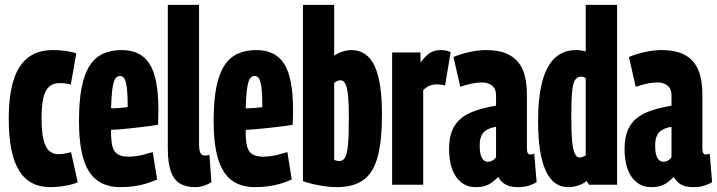

<svg xmlns="http://www.w3.org/2000/svg" viewBox="-20 -760 2951 790"><path d="M16 -270.8Q16 -367.2 35.7 -429.8Q55.4 -492.4 95.6 -523.2Q135.8 -554 196.8 -554Q215.4 -554 233.6 -552.3Q251.8 -550.6 267.7 -547.5Q283.6 -544.4 293.8 -540L271.2 -411.6Q264.6 -414 257.2 -415.5Q249.8 -417 241.9 -417.5Q234 -418 224.6 -418Q200 -418 183.7 -404.8Q167.4 -391.6 159.2 -360.5Q151 -329.4 151 -273.6Q151 -219 158.7 -186.5Q166.4 -154 181.8 -139.8Q197.2 -125.6 219.6 -125.6Q228 -125.6 236.8 -126.6Q245.6 -127.6 254.6 -129.5Q263.6 -131.4 272.4 -133.8L299.8 -10Q282.8 -1.8 250 4.1Q217.2 10 187 10Q100.2 10 58.1 -58.8Q16 -127.6 16 -270.8Z M475 10Q432 10 399.8 -5.6Q367.6 -21.2 346.5 -54Q325.4 -86.8 315.2 -138.7Q305 -190.6 305 -262.2Q305 -343.2 315.8 -399.2Q326.6 -455.2 348.5 -489.3Q370.4 -523.4 403.5 -538.7Q436.6 -554 480.6 -554Q559.4 -554 595.6 -496.8Q631.8 -439.6 631.8 -306.8Q631.8 -298.2 631.3 -278.3Q630.8 -258.4 630.4 -246.6Q613.2 -243.6 588.5 -240.4Q563.8 -237.2 536.5 -234.2Q509.2 -231.2 483 -228.8Q456.8 -226.4 437 -226Q437 -222.8 437 -219.9Q437 -217 437 -213.8Q437 -178.8 442.9 -156.9Q448.8 -135 464.6 -125.2Q480.4 -115.4 509.6 -115.4Q525.2 -115.4 541.5 -117.8Q557.8 -120.2 574.7 -124.7Q591.6 -129.2 608.4 -134.2L626.4 -21.4Q602.2 -10.8 578.3 -3.8Q554.4 3.2 529.1 6.6Q503.8 10 475 10ZM437 -314.4Q445.4 -314.4 455.2 -314.7Q465 -315 474.5 -315.8Q484 -316.6 492.1 -317.7Q500.2 -318.8 505.4 -319.4Q505.4 -371.2 501.9 -398.9Q498.4 -426.6 491.6 -437Q484.8 -447.4 474 -447.4Q466.4 -447.4 459.6 -442.1Q452.8 -436.8 448.3 -422.9Q443.8 -409 441 -382.6Q438.2 -356.2 437 -314.4Z M799 -740V-168.3Q799 -148.5 802 -138Q804.9 -127.4 810.3 -123.7Q815.7 -119.9 822.5 -119.9Q826.1 -119.9 830.9 -120.6Q835.6 -121.2 841.7 -123.1L849.9 -10.3Q838.8 -2.8 820.9 3.6Q802.9 10 782.6 10Q744.3 10 719.4 -5.6Q694.4 -21.1 682.4 -56.3Q670.5 -91.5 670.5 -149.4V-740Z M1029 10Q986 10 953.8 -5.6Q921.6 -21.2 900.5 -54Q879.4 -86.8 869.2 -138.7Q859 -190.6 859 -262.2Q859 -343.2 869.8 -399.2Q880.6 -455.2 902.5 -489.3Q924.4 -523.4 957.5 -538.7Q990.6 -554 1034.6 -554Q1113.4 -554 1149.6 -496.8Q1185.8 -439.6 1185.8 -306.8Q1185.8 -298.2 1185.3 -278.3Q1184.8 -258.4 1184.4 -246.6Q1167.2 -243.6 1142.5 -240.4Q1117.8 -237.2 1090.5 -234.2Q1063.2 -231.2 1037 -228.8Q1010.8 -226.4 991 -226Q991 -222.8 991 -219.9Q991 -217 991 -213.8Q991 -178.8 996.9 -156.9Q1002.8 -135 1018.6 -125.2Q1034.4 -115.4 1063.6 -115.4Q1079.2 -115.4 1095.5 -117.8Q1111.8 -120.2 1128.7 -124.7Q1145.6 -129.2 1162.4 -134.2L1180.4 -21.4Q1156.2 -10.8 1132.3 -3.8Q1108.4 3.2 1083.1 6.6Q1057.8 10 1029 10ZM991 -314.4Q999.4 -314.4 1009.2 -314.7Q1019 -315 1028.5 -315.8Q1038 -316.6 1046.1 -317.7Q1054.2 -318.8 1059.4 -319.4Q1059.4 -371.2 1055.9 -398.9Q1052.4 -426.6 1045.6 -437Q1038.8 -447.4 1028 -447.4Q1020.4 -447.4 1013.6 -442.1Q1006.8 -436.8 1002.3 -422.9Q997.8 -409 995 -382.6Q992.2 -356.2 991 -314.4Z M1226.5 -14.5V-740H1355V-530.5Q1368.4 -540.6 1388.3 -547.3Q1408.1 -554 1424.4 -554Q1490.3 -554 1521 -489.2Q1551.6 -424.3 1551.6 -288.6Q1551.6 -179.7 1533.6 -113.9Q1515.6 -48.1 1474.7 -19.1Q1433.8 10 1365.2 10Q1334.4 10 1296.9 3.3Q1259.3 -3.3 1226.5 -14.5ZM1355 -101.8Q1362.2 -99.9 1366.5 -98.6Q1370.8 -97.3 1374.9 -97.3Q1391.2 -97.3 1399.8 -111.8Q1408.3 -126.3 1411.9 -164.7Q1415.4 -203 1415.4 -273.9Q1415.4 -332.9 1412 -366.7Q1408.6 -400.6 1401.1 -415.1Q1393.6 -429.6 1381.6 -429.6Q1376.9 -429.6 1372.9 -428.6Q1368.8 -427.7 1364.6 -425.3Q1360.3 -422.9 1355 -418.8Z M1710.1 -544V-502.6Q1723.6 -520.5 1735.6 -531.8Q1747.5 -543 1761.6 -548.5Q1775.7 -554 1793.8 -554Q1802 -554 1811.8 -552.5Q1821.6 -551 1834.4 -545.6L1811.2 -408.2Q1801.2 -411.2 1791.5 -412Q1781.8 -412.8 1775.6 -412.8Q1761.3 -412.8 1748.7 -407.8Q1736 -402.8 1721.3 -389.5V0H1593.5V-544Z M1827.8 -146.6Q1827.8 -192.4 1840.7 -223.5Q1853.6 -254.6 1878.7 -274.3Q1903.8 -294 1939.7 -305.8Q1975.6 -317.6 2021 -325.2V-368.8Q2021 -394.2 2004.7 -407.5Q1988.4 -420.8 1965.2 -420.8Q1956 -420.8 1943.4 -419.6Q1930.8 -418.4 1913.9 -414.5Q1897 -410.6 1873.8 -402.8L1845.8 -525.4Q1876.2 -538.6 1913.4 -546.3Q1950.6 -554 1978.8 -554Q2041.6 -554 2078.6 -532.4Q2115.6 -510.8 2131.8 -470.4Q2148 -430 2148 -372.4V-151.8Q2148 -135.2 2151.8 -129.8Q2155.6 -124.4 2160.4 -124.4Q2164.6 -124.4 2169.5 -125.2Q2174.4 -126 2178.2 -128.2L2188 -10.2Q2173.6 -2 2155.7 4Q2137.8 10 2111.2 10Q2079 10 2059.7 -1Q2040.4 -12 2030 -32Q2017 -18.6 2003.8 -9.1Q1990.6 0.4 1975.3 5.2Q1960 10 1938 10Q1908.6 10 1887.6 -2.9Q1866.6 -15.8 1853.2 -37.5Q1839.8 -59.2 1833.8 -87.5Q1827.8 -115.8 1827.8 -146.6ZM1953.8 -160.4Q1953.8 -125.2 1963.1 -109.8Q1972.4 -94.4 1986.6 -94.4Q1994 -94.4 2000.4 -96.7Q2006.8 -99 2012.2 -103.5Q2017.6 -108 2021 -113V-238.6Q2007 -235.8 1995 -231.5Q1983 -227.2 1973.4 -218.8Q1963.8 -210.4 1958.8 -196.6Q1953.8 -182.8 1953.8 -160.4Z M2403.4 0 2393.8 -15.2Q2380.4 -3.8 2359.6 3.1Q2338.8 10 2317.6 10Q2256 10 2225 -58.4Q2194 -126.8 2194 -262Q2194 -360 2211.3 -424.8Q2228.6 -489.6 2263.4 -521.8Q2298.2 -554 2350 -554Q2359.2 -554 2370.2 -552.5Q2381.2 -551 2390 -548.4V-740H2519.2V0ZM2390 -121V-438Q2383.4 -442.6 2379.3 -443.6Q2375.2 -444.6 2370.4 -444.6Q2354.8 -444.6 2346.1 -431Q2337.4 -417.4 2334 -382.5Q2330.6 -347.6 2330.6 -282Q2330.6 -218.4 2334 -181.1Q2337.4 -143.8 2345.1 -127.9Q2352.8 -112 2364.8 -112Q2369.8 -112 2374 -113.1Q2378.2 -114.2 2382.3 -116.4Q2386.4 -118.6 2390 -121Z M2549.8 -146.6Q2549.8 -192.4 2562.7 -223.5Q2575.6 -254.6 2600.7 -274.3Q2625.8 -294 2661.7 -305.8Q2697.6 -317.6 2743 -325.2V-368.8Q2743 -394.2 2726.7 -407.5Q2710.4 -420.8 2687.2 -420.8Q2678 -420.8 2665.4 -419.6Q2652.8 -418.4 2635.9 -414.5Q2619 -410.6 2595.8 -402.8L2567.8 -525.4Q2598.2 -538.6 2635.4 -546.3Q2672.6 -554 2700.8 -554Q2763.6 -554 2800.6 -532.4Q2837.6 -510.8 2853.8 -470.4Q2870 -430 2870 -372.4V-151.8Q2870 -135.2 2873.8 -129.8Q2877.6 -124.4 2882.4 -124.4Q2886.6 -124.4 2891.5 -125.2Q2896.4 -126 2900.2 -128.2L2910 -10.2Q2895.6 -2 2877.7 4Q2859.8 10 2833.2 10Q2801 10 2781.7 -1Q2762.4 -12 2752 -32Q2739 -18.6 2725.8 -9.1Q2712.6 0.4 2697.3 5.2Q2682 10 2660 10Q2630.6 10 2609.6 -2.9Q2588.6 -15.8 2575.2 -37.5Q2561.8 -59.2 2555.8 -87.5Q2549.8 -115.8 2549.8 -146.6ZM2675.8 -160.4Q2675.8 -125.2 2685.1 -109.8Q2694.4 -94.4 2708.6 -94.4Q2716 -94.4 2722.4 -96.7Q2728.8 -99 2734.2 -103.5Q2739.6 -108 2743 -113V-238.6Q2729 -235.8 2717 -231.5Q2705 -227.2 2695.4 -218.8Q2685.8 -210.4 2680.8 -196.6Q2675.8 -182.8 2675.8 -160.4Z"/></svg>

Font: Georama ExtraCondensed Thin
Style: Regular
Weight: 100
Width: 2
Designer: Jean-Baptiste Levee
Foundry: Production Type
Version: Version 1.001